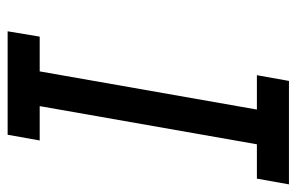

<svg xmlns="http://www.w3.org/2000/svg" viewBox="-157 -620 777 503"><g transform="rotate(90 231.5 -368.5)"><path d="M62 0 76 -84H167L267 -653H177L192 -737H463L448 -653H358L258 -84H348L333 0Z"/></g></svg>

Font: Tomorrow
Style: Italic
Weight: 400
Italic angle: -10°
Designer: Tony de Marco, Monica Rizzolli
Foundry: Just in Type
Version: Version 2.002